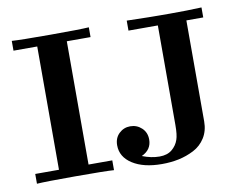

<svg xmlns="http://www.w3.org/2000/svg" viewBox="-76 -792 1163 908"><g transform="rotate(-10 505.5 -337.5)"><path d="M33 0V-47H147V-639H33V-686Q74 -683 218 -683Q362 -683 403 -686V-639H289V-47H403V0Q362 -3 218 -3Q74 -3 33 0ZM438 -113Q438 -148 460.5 -169.5Q483 -191 514 -191Q546 -191 569 -169.5Q592 -148 592 -114Q592 -65 544 -43Q587 -26 627 -26Q664 -26 686.5 -44.5Q709 -63 718 -90Q726 -112 726 -160V-638H585V-686Q687 -683 790 -683Q875 -683 944 -686V-638H863V-153Q863 -108 842 -74.5Q821 -41 786 -23Q751 -5 713 3Q675 11 632 11Q544 11 491 -23Q438 -57 438 -113Z"/></g></svg>

Font: CMU Serif
Style: Bold
Weight: 700
Version: Version 0.7.0